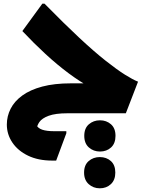

<svg xmlns="http://www.w3.org/2000/svg" viewBox="-20 -613 790 1039"><path d="M345 0Q280 0 243.5 13.5Q207 27 193 47.5Q179 68 178 89L176 62Q185 81 209 89Q233 97 274 97H339V108L284 256H262Q187 256 132 229.5Q77 203 47 158.5Q17 114 17 61Q17 16 37.5 -24.5Q58 -65 100.5 -96Q143 -127 208.5 -144.5Q274 -162 364 -162H511L470 -140Q414 -170 352 -216Q290 -262 226 -321Q162 -380 101 -445L209 -593H221Q327 -485 408.5 -409Q490 -333 551.5 -284.5Q613 -236 656 -209Q699 -182 727 -171L661 0ZM521 207Q486 207 461 185Q436 163 436 122Q436 81 461 59.5Q486 38 521 38Q556 38 580.5 59.5Q605 81 605 122Q605 163 581 185Q557 207 521 207ZM520 406Q485 406 460 383.5Q435 361 435 321Q435 280 460 258.5Q485 237 520 237Q556 237 580 258.5Q604 280 604 321Q604 361 580 383.5Q556 406 520 406Z"/></svg>

Font: Kufam ExtraBold
Style: Italic
Weight: 800
Italic angle: -11°
Designer: Artur Schmal
Foundry: Original Type
Version: Version 1.301; ttfautohint (v1.8.3)